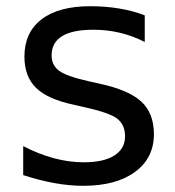

<svg xmlns="http://www.w3.org/2000/svg" viewBox="-20 -580 561 614"><path d="M442.9 -530.8V-445.8Q404.8 -465.3 363.8 -475.1Q322.8 -484.9 278.8 -484.9Q211.9 -484.9 178.5 -464.4Q145 -443.8 145 -402.8Q145 -371.6 168.9 -353.8Q192.9 -335.9 265.1 -319.8L295.9 -313Q391.6 -292.5 431.9 -255.1Q472.2 -217.8 472.2 -150.9Q472.2 -74.7 411.9 -30.3Q351.6 14.2 246.1 14.2Q202.1 14.2 154.5 5.6Q106.9 -2.9 54.2 -20V-112.8Q104 -86.9 152.3 -74Q200.7 -61 248 -61Q311.5 -61 345.7 -82.8Q379.9 -104.5 379.9 -144Q379.9 -180.7 355.2 -200.2Q330.6 -219.7 247.1 -237.8L215.8 -245.1Q132.3 -262.7 95.2 -299.1Q58.1 -335.4 58.1 -398.9Q58.1 -476.1 112.8 -518.1Q167.5 -560.1 268.1 -560.1Q317.9 -560.1 361.8 -552.7Q405.8 -545.4 442.9 -530.8Z"/></svg>

Font: Pangururan
Style: Regular
Weight: 400
Designer: Uli Kozok
Foundry: Michael Everson and Uli Kozok
Version: Version 1.005